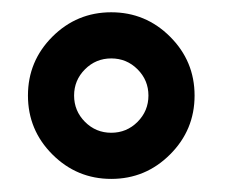

<svg xmlns="http://www.w3.org/2000/svg" viewBox="-20 -749 378 305"><path d="M115 -638.9Q97.7 -621.6 97.7 -597.2Q97.7 -572.8 115 -555.4Q132.3 -538.1 156.7 -538.1Q181.2 -538.1 198.5 -555.4Q215.8 -572.8 215.8 -597.2Q215.8 -621.6 198.5 -638.9Q181.2 -656.2 156.7 -656.2Q132.3 -656.2 115 -638.9ZM63.2 -503.7Q24.4 -542.5 24.4 -597.2Q24.4 -651.9 63.2 -690.7Q102.1 -729.5 156.7 -729.5Q211.4 -729.5 250.2 -690.7Q289.1 -651.9 289.1 -597.2Q289.1 -542.5 250.2 -503.7Q211.4 -464.8 156.7 -464.8Q102.1 -464.8 63.2 -503.7Z"/></svg>

Font: Eligible
Style: Regular
Weight: 500
Version: Version 1.1